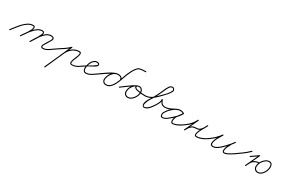

<svg xmlns="http://www.w3.org/2000/svg" viewBox="108 -1814 4945 3356"><g transform="rotate(30 2580.5 -136.0)"><path d="M0 19Q-7 13 -1 6Q29 -31 64.5 -78Q100 -125 141.5 -168Q183 -211 229.5 -239Q276 -267 329 -267Q346 -267 355.5 -256.5Q365 -246 365 -229Q365 -203 350 -170.5Q335 -138 312.5 -103.5Q290 -69 267 -38Q244 -7 229 15Q229 15 229 15Q229 15 229 15Q223 23 216 18Q208 12 213 5Q228 -16 250 -46Q272 -76 294 -109.5Q316 -143 331 -174.5Q346 -206 346 -229Q346 -248 329 -248Q280 -248 235 -220.5Q190 -193 150.5 -150.5Q111 -108 76.5 -62.5Q42 -17 13 18Q7 25 0 19ZM216 18Q208 12 213 5Q237 -30 269 -76Q301 -122 339 -165.5Q377 -209 420 -237.5Q463 -266 510 -266Q529 -266 542 -256Q555 -246 555 -227Q555 -207 539.5 -173Q524 -139 501 -101.5Q478 -64 457 -32Q436 0 425 17Q420 25 412 20Q404 15 409 7Q416 -4 430.5 -27Q445 -50 463.5 -79Q482 -108 498.5 -137.5Q515 -167 525.5 -191Q536 -215 536 -227Q536 -238 528.5 -242.5Q521 -247 510 -247Q467 -247 426 -219Q385 -191 348.5 -148.5Q312 -106 281.5 -61.5Q251 -17 229 15Q223 23 216 18ZM412 21Q404 16 409 7Q431 -29 459.5 -76Q488 -123 523 -167Q558 -211 599.5 -239.5Q641 -268 690 -268Q710 -268 730.5 -258.5Q751 -249 751 -225Q751 -205 737.5 -183Q724 -161 714 -145Q714 -145 714 -145Q714 -145 714 -145Q714 -145 714 -145Q704 -127 693.5 -110Q683 -93 672 -76Q672 -76 672 -76Q672 -76 672 -76Q665 -64 656.5 -49.5Q648 -35 648 -20Q648 -10 656.5 -7.5Q665 -5 673 -5Q704 -5 732 -18Q760 -31 786 -49.5Q812 -68 836 -85Q843 -90 849 -82Q854 -75 846 -69Q821 -51 793.5 -32Q766 -13 736 0.5Q706 14 673 14Q657 14 643 6.5Q629 -1 629 -20Q629 -38 638 -54.5Q647 -71 656 -86Q656 -86 656 -86Q656 -86 656 -86Q666 -103 676.5 -120Q687 -137 698 -155Q698 -155 698 -154.5Q698 -154 698 -154Q698 -154 698 -154Q698 -154 698 -154Q706 -168 718.5 -188Q731 -208 731 -225Q731 -240 716.5 -244.5Q702 -249 690 -249Q645 -249 606 -221Q567 -193 533.5 -149.5Q500 -106 473 -61Q446 -16 425 18Q420 26 412 21Z M846 -69Q839 -64 833 -72Q828 -79 836 -85Q877 -114 919.5 -141.5Q962 -169 1004 -197Q1028 -214 1051 -232Q1074 -250 1094 -271Q1101 -278 1108 -271Q1114 -265 1108 -258Q1087 -236 1063.5 -217Q1040 -198 1014 -181Q972 -153 930 -125.5Q888 -98 846 -69Q846 -69 846 -69Q846 -69 846 -69ZM1092 -268Q1096 -277 1105 -273Q1114 -269 1110 -261Q1050 -127 990.5 6Q931 139 872 272Q868 281 859 277Q850 273 854 264Q914 131 973.5 -2Q1033 -135 1092 -268Q1092 -268 1092 -268Q1092 -268 1092 -268ZM1014 -68Q1005 -72 1008 -80Q1026 -125 1054.5 -165.5Q1083 -206 1123 -234Q1183 -274 1253 -274Q1279 -274 1286.5 -258.5Q1294 -243 1290.5 -220Q1287 -197 1278.5 -175Q1270 -153 1265 -141Q1262 -132 1252.5 -111Q1243 -90 1236 -66.5Q1229 -43 1231 -26Q1233 -9 1251 -9Q1289 -9 1318 -19.5Q1347 -30 1373 -47Q1399 -64 1428 -85Q1428 -85 1428 -85Q1428 -85 1428 -85Q1435 -90 1441 -82Q1446 -75 1438 -69Q1408 -48 1380.5 -30Q1353 -12 1322 -1.5Q1291 9 1251 9Q1228 9 1219 -3.5Q1210 -16 1211.5 -35.5Q1213 -55 1220 -77Q1227 -99 1235 -118Q1243 -137 1247 -148Q1250 -155 1257 -172Q1264 -189 1269.5 -208.5Q1275 -228 1272.5 -241.5Q1270 -255 1253 -255Q1189 -255 1134 -218Q1096 -192 1069 -154Q1042 -116 1026 -74Q1022 -65 1014 -68Z M1438 -69Q1431 -64 1425 -72Q1420 -79 1428 -85Q1436 -91 1461 -105.5Q1486 -120 1518 -138Q1550 -156 1579.5 -175Q1609 -194 1629 -209Q1649 -224 1649 -232Q1649 -242 1636.5 -247Q1624 -252 1616 -252Q1587 -252 1563.5 -233.5Q1540 -215 1525 -188Q1510 -161 1504 -136Q1504 -136 1504 -136Q1504 -135 1504 -135Q1499 -118 1495.5 -101.5Q1492 -85 1492 -66Q1492 -41 1502.5 -23.5Q1513 -6 1541 -6Q1570 -6 1599.5 -19Q1629 -32 1656.5 -50.5Q1684 -69 1707 -85Q1707 -85 1707 -85Q1707 -85 1707 -85Q1714 -90 1720 -82Q1725 -75 1717 -69Q1693 -52 1664 -33Q1635 -14 1603.5 -0.5Q1572 13 1541 13Q1505 13 1489 -10Q1473 -33 1473 -66Q1473 -86 1476.5 -104Q1480 -122 1486 -141Q1486 -141 1486 -140Q1486 -140 1486 -140Q1492 -170 1510 -200Q1528 -230 1555 -250.5Q1582 -271 1616 -271Q1632 -271 1649.5 -261Q1667 -251 1667 -232Q1667 -222 1662.5 -213.5Q1658 -205 1650 -198Q1631 -180 1605 -167Q1579 -154 1556 -141Q1525 -125 1496 -107Q1467 -89 1438 -69Q1438 -69 1438 -69Q1438 -69 1438 -69Z M1704 -72Q1699 -79 1707 -85Q1735 -105 1777.5 -135.5Q1820 -166 1867.5 -197Q1915 -228 1960 -248.5Q2005 -269 2039 -269Q2060 -269 2082 -262.5Q2104 -256 2118 -240.5Q2132 -225 2130 -200Q2129 -190 2120 -191Q2110 -192 2111 -201Q2112 -220 2100.5 -231Q2089 -242 2072 -246Q2055 -250 2039 -250Q2007 -250 1979.5 -233Q1952 -216 1931 -189Q1910 -162 1897.5 -130.5Q1885 -99 1883 -71Q1881 -43 1897.5 -24Q1914 -5 1943 -5Q1983 -5 2013.5 -29.5Q2044 -54 2067 -93.5Q2090 -133 2107.5 -178.5Q2125 -224 2139 -266Q2153 -308 2165 -338Q2184 -383 2208 -427Q2232 -471 2265 -508Q2284 -530 2313.5 -538.5Q2343 -547 2375.5 -548.5Q2408 -550 2434 -550Q2434 -550 2434 -550Q2434 -550 2434 -550Q2443 -550 2443 -541Q2443 -531 2434 -531Q2411 -531 2381 -530Q2351 -529 2323.5 -522Q2296 -515 2279 -496Q2247 -460 2224 -417Q2201 -374 2183 -330Q2169 -298 2154.5 -253.5Q2140 -209 2121.5 -162.5Q2103 -116 2078.5 -76Q2054 -36 2020.5 -11Q1987 14 1943 14Q1906 14 1884 -11Q1862 -36 1864 -72Q1866 -104 1880 -139Q1894 -174 1917.5 -203.5Q1941 -233 1972 -251Q2003 -269 2039 -269Q2060 -269 2082 -262.5Q2104 -256 2118 -240.5Q2132 -225 2130 -200Q2129 -190 2120 -191Q2110 -192 2111 -201Q2112 -220 2100.5 -231Q2089 -242 2071.5 -246Q2054 -250 2039 -250Q2016 -250 1983 -236Q1950 -222 1912.5 -200Q1875 -178 1838 -153Q1801 -128 1769.5 -105.5Q1738 -83 1717 -69Q1710 -64 1704 -72Z M2161 -72Q2156 -79 2164 -85Q2226 -128 2288.5 -176.5Q2351 -225 2419 -258Q2428 -262 2432 -253Q2436 -245 2427 -241Q2379 -219 2348.5 -171.5Q2318 -124 2318 -71Q2318 -43 2336.5 -24Q2355 -5 2383 -5Q2413 -5 2439.5 -22Q2466 -39 2486 -66.5Q2506 -94 2517 -124.5Q2528 -155 2528 -183Q2528 -207 2511 -228.5Q2494 -250 2468 -250Q2458 -250 2445 -248Q2432 -246 2428 -235Q2428 -235 2428 -235Q2428 -235 2428 -235Q2422 -218 2440.5 -208Q2459 -198 2490.5 -192Q2522 -186 2556 -184Q2590 -182 2616.5 -181.5Q2643 -181 2650 -180Q2650 -180 2650 -180Q2650 -180 2650 -180Q2660 -180 2660 -171Q2659 -161 2650 -161Q2638 -162 2608 -162Q2578 -162 2540.5 -165.5Q2503 -169 2470 -177Q2437 -185 2419 -200.5Q2401 -216 2410 -241Q2410 -241 2410 -241Q2410 -241 2410 -241Q2416 -259 2433.5 -264Q2451 -269 2468 -269Q2502 -269 2524.5 -242Q2547 -215 2547 -183Q2547 -151 2534.5 -117Q2522 -83 2499.5 -53Q2477 -23 2447.5 -4.5Q2418 14 2383 14Q2347 14 2323 -10.5Q2299 -35 2299 -71Q2299 -130 2332.5 -181.5Q2366 -233 2419 -258Q2428 -262 2432 -254Q2436 -245 2428 -241Q2360 -208 2298 -160Q2236 -112 2174 -69Q2167 -64 2161 -72Z M2642 -162Q2633 -161 2632 -170Q2631 -179 2640 -180Q2682 -185 2713.5 -197.5Q2745 -210 2772.5 -231.5Q2800 -253 2831 -284Q2858 -311 2892.5 -344Q2927 -377 2957.5 -413.5Q2988 -450 3003 -486Q3009 -499 3004.5 -507Q3000 -515 2992 -524Q2983 -533 2969.5 -530.5Q2956 -528 2944 -519Q2932 -510 2927 -502Q2921 -491 2914.5 -480.5Q2908 -470 2902 -459Q2902 -459 2902 -460Q2903 -460 2903 -460Q2867 -381 2830 -302Q2793 -223 2743 -153Q2739 -148 2730 -130Q2721 -112 2711.5 -88.5Q2702 -65 2697.5 -43Q2693 -21 2698.5 -8Q2704 5 2726 2Q2753 -3 2777.5 -23Q2802 -43 2822.5 -69Q2843 -95 2857 -116Q2870 -136 2884.5 -160.5Q2899 -185 2908.5 -211.5Q2918 -238 2916 -263Q2915 -271 2923 -273Q2931 -275 2934 -268Q2946 -240 2957 -220.5Q2968 -201 2987.5 -190.5Q3007 -180 3043 -180Q3052 -181 3052 -171Q3053 -162 3043 -162Q3003 -161 2980.5 -172.5Q2958 -184 2944 -206.5Q2930 -229 2916 -260Q2913 -268 2923 -270Q2934 -273 2934 -265Q2937 -238 2927.5 -209.5Q2918 -181 2902.5 -154Q2887 -127 2873 -106Q2857 -81 2835 -53.5Q2813 -26 2786.5 -5Q2760 16 2728 20Q2704 24 2690 7Q2676 -9 2676 -32.5Q2676 -56 2684.5 -81Q2693 -106 2705 -127.5Q2717 -149 2727 -163Q2777 -234 2813.5 -312Q2850 -390 2885 -468Q2885 -468 2886 -468Q2886 -469 2886 -469Q2892 -480 2898.5 -490.5Q2905 -501 2911 -512Q2919 -526 2936.5 -537Q2954 -548 2973.5 -549.5Q2993 -551 3006 -536Q3018 -523 3023.5 -510Q3029 -497 3021 -478Q3004 -441 2973 -404Q2942 -367 2907.5 -332.5Q2873 -298 2845 -270Q2812 -238 2782.5 -215.5Q2753 -193 2720 -179.5Q2687 -166 2642 -162Q2642 -162 2642 -162Q2642 -162 2642 -162Z M3030 -162V-161Q3020 -161 3020 -171Q3020 -180 3030 -180Q3032 -180 3033.5 -180Q3035 -180 3037 -180Q3039 -180 3041.5 -180Q3044 -180 3046 -180Q3046 -180 3046 -180Q3045 -180 3045 -180Q3089 -184 3130.5 -203Q3172 -222 3210 -243Q3210 -243 3211 -243Q3211 -244 3211 -244Q3238 -256 3262.5 -263.5Q3287 -271 3318 -266Q3318 -266 3318 -266Q3318 -266 3318 -266Q3333 -264 3347 -259Q3361 -254 3374 -246Q3382 -241 3377 -233Q3372 -225 3364 -230Q3346 -241 3326 -246Q3326 -246 3326 -246Q3326 -246 3326 -246Q3293 -253 3263 -244Q3263 -244 3263 -244Q3262 -244 3262 -244Q3253 -241 3244 -237.5Q3235 -234 3226 -230Q3226 -230 3226 -230Q3226 -230 3226 -230Q3191 -211 3160 -183.5Q3129 -156 3103 -126Q3103 -126 3103 -126Q3104 -126 3104 -126Q3089 -105 3073 -81.5Q3057 -58 3060 -30Q3063 -8 3076.5 -3.5Q3090 1 3108 -4.5Q3126 -10 3143 -20Q3160 -30 3168 -36Q3200 -62 3238 -95.5Q3276 -129 3309.5 -166Q3343 -203 3362 -240Q3365 -248 3374 -243Q3383 -238 3378 -231Q3369 -217 3359 -203Q3343 -182 3327.5 -161Q3312 -140 3295 -120Q3295 -120 3295 -120Q3296 -120 3296 -120Q3289 -112 3282 -91.5Q3275 -71 3272 -49Q3269 -27 3276 -12.5Q3283 2 3304 -1Q3304 -1 3304 -1Q3304 -1 3304 -1Q3304 -1 3304 -1Q3304 -1 3304 -1Q3352 -9 3396 -33Q3440 -57 3480 -85Q3480 -85 3480 -85Q3480 -85 3480 -85Q3487 -90 3493 -82Q3498 -75 3490 -69Q3449 -40 3403.5 -15Q3358 10 3306 17Q3306 17 3306 17Q3306 17 3306 17Q3306 17 3306 17Q3306 17 3306 17Q3276 22 3264 5Q3252 -12 3252.5 -39Q3253 -66 3261.5 -92Q3270 -118 3280 -132Q3280 -132 3281 -132Q3281 -132 3281 -132Q3297 -152 3312.5 -173Q3328 -194 3343 -215Q3353 -228 3362 -241Q3367 -249 3375 -244Q3382 -240 3378 -232Q3359 -194 3325 -155.5Q3291 -117 3252 -82.5Q3213 -48 3180 -22Q3166 -11 3144.5 0Q3123 11 3100.5 15.5Q3078 20 3061.5 11Q3045 2 3042 -28Q3038 -60 3054.5 -86.5Q3071 -113 3088 -138Q3088 -138 3089 -138Q3089 -138 3089 -138Q3116 -170 3148 -198.5Q3180 -227 3218 -246Q3218 -246 3218 -246Q3218 -246 3218 -246Q3227 -251 3237 -255.5Q3247 -260 3258 -262Q3258 -262 3257 -262Q3257 -262 3257 -262Q3293 -273 3330 -264Q3330 -264 3330 -264Q3330 -264 3330 -264Q3353 -259 3374 -246Q3382 -241 3377 -233Q3372 -225 3364 -230Q3352 -237 3340 -241Q3328 -245 3314 -248Q3314 -248 3314 -248Q3314 -248 3314 -248Q3287 -252 3265 -244.5Q3243 -237 3219 -226Q3219 -226 3219 -227Q3220 -227 3220 -227Q3179 -205 3136 -185Q3093 -165 3047 -162Q3047 -162 3046 -162Q3046 -162 3046 -162Q3044 -162 3041.5 -162Q3039 -162 3037 -162Q3035 -162 3033.5 -162Q3032 -162 3030 -162Q3030 -162 3030 -162Q3030 -162 3030 -162Z M3490 -69Q3483 -64 3477 -72Q3472 -79 3480 -85Q3535 -124 3573.5 -166Q3612 -208 3644 -269Q3648 -277 3656 -273Q3665 -269 3661 -260Q3630 -194 3599 -128Q3568 -62 3537 4Q3533 13 3524 8Q3516 4 3520 -4Q3537 -38 3558 -68Q3579 -98 3608.5 -116.5Q3638 -135 3681 -135Q3727 -135 3753.5 -153Q3780 -171 3797.5 -201.5Q3815 -232 3835 -269Q3839 -277 3847 -273Q3855 -269 3852 -261Q3836 -226 3815.5 -193Q3795 -160 3777 -126Q3759 -92 3749 -55Q3745 -38 3747 -24Q3749 -10 3771 -10Q3801 -10 3836.5 -21.5Q3872 -33 3905.5 -50Q3939 -67 3963 -85Q3963 -85 3963 -85Q3963 -85 3963 -85Q3971 -90 3977 -83Q3982 -75 3975 -69Q3949 -51 3913.5 -32.5Q3878 -14 3840.5 -2.5Q3803 9 3771 9Q3742 9 3733 -7Q3724 -23 3729.5 -50Q3735 -77 3749 -109Q3763 -141 3780.5 -172Q3798 -203 3813 -229Q3828 -255 3834 -268Q3838 -277 3847 -272Q3856 -268 3851 -260Q3830 -220 3810.5 -187Q3791 -154 3761.5 -135Q3732 -116 3681 -116Q3642 -116 3615.5 -98.5Q3589 -81 3570.5 -54Q3552 -27 3537 4Q3533 13 3524 9Q3516 4 3520 -4Q3551 -70 3581.5 -136Q3612 -202 3643 -269Q3647 -277 3656 -273Q3665 -268 3660 -260Q3628 -197 3588 -153Q3548 -109 3490 -69Q3490 -69 3490 -69Q3490 -69 3490 -69Z M3973 -69Q3966 -64 3960 -72Q3955 -79 3963 -85Q4015 -121 4063 -165.5Q4111 -210 4148 -263Q4153 -270 4161 -265Q4169 -260 4164 -252Q4146 -220 4123.5 -183Q4101 -146 4084.5 -107.5Q4068 -69 4068 -32Q4068 -15 4082.5 -10Q4097 -5 4110 -5Q4136 -5 4168.5 -24.5Q4201 -44 4235.5 -74.5Q4270 -105 4302 -140Q4334 -175 4359.5 -206.5Q4385 -238 4399 -259Q4405 -266 4412 -260Q4420 -254 4414 -247Q4404 -234 4393 -220.5Q4382 -207 4373 -192Q4373 -192 4373 -192Q4373 -193 4373 -193Q4354 -155 4332 -114Q4310 -73 4310 -30Q4310 -20 4313 -14Q4313 -14 4313 -14Q4313 -15 4313 -15Q4317 -9 4319.5 -8Q4322 -7 4330 -7Q4353 -7 4383.5 -21Q4414 -35 4443.5 -53.5Q4473 -72 4491 -85Q4498 -90 4504 -82Q4509 -75 4501 -69Q4482 -56 4451 -36.5Q4420 -17 4387.5 -2.5Q4355 12 4330 12Q4318 12 4310.5 8.5Q4303 5 4297 -5Q4297 -5 4297 -6Q4297 -6 4297 -6Q4291 -16 4291 -30Q4291 -76 4313.5 -119Q4336 -162 4357 -201Q4357 -201 4357 -202Q4357 -202 4357 -202Q4366 -217 4377.5 -231Q4389 -245 4400 -259Q4405 -266 4413 -261Q4420 -255 4415 -247Q4399 -225 4372.5 -192Q4346 -159 4313 -123.5Q4280 -88 4244 -56.5Q4208 -25 4173.5 -5.5Q4139 14 4110 14Q4088 14 4068.5 4Q4049 -6 4049 -32Q4049 -71 4065.5 -111.5Q4082 -152 4105 -190Q4128 -228 4148 -262Q4152 -270 4161 -264Q4169 -259 4164 -251Q4126 -198 4076.5 -152Q4027 -106 3973 -69Q3973 -69 3973 -69Q3973 -69 3973 -69Z M4487 -70Q4482 -78 4489 -83Q4551 -127 4613.5 -172Q4676 -217 4729 -271Q4729 -271 4729 -271Q4729 -271 4729 -271Q4736 -277 4743 -271Q4749 -264 4743 -257Q4689 -203 4625.5 -157.5Q4562 -112 4501 -68Q4493 -62 4487 -70Z M4747 -166Q4742 -173 4750 -179Q4783 -202 4817 -225.5Q4851 -249 4885 -272Q4885 -272 4885 -272Q4885 -272 4885 -272Q4892 -278 4898 -270Q4903 -262 4895 -257Q4862 -233 4828 -210Q4794 -187 4760 -163Q4753 -158 4747 -166ZM4894 -273Q4903 -269 4899 -260Q4867 -193 4835.5 -125.5Q4804 -58 4772 10Q4768 19 4760 15Q4751 11 4755 2Q4787 -66 4818.5 -133.5Q4850 -201 4881 -268Q4885 -277 4894 -273ZM4759 14Q4751 10 4755 2Q4765 -16 4775.5 -39.5Q4786 -63 4799 -84.5Q4812 -106 4828 -118Q4858 -139 4885.5 -149.5Q4913 -160 4949 -160Q4949 -160 4949 -160Q4949 -160 4949 -160Q4959 -160 4959 -150Q4959 -141 4949 -141Q4916 -141 4891.5 -131.5Q4867 -122 4840 -102Q4825 -92 4813 -71.5Q4801 -51 4791 -28.5Q4781 -6 4772 10Q4768 19 4759 14ZM5006 -5Q5036 -5 5061 -22.5Q5086 -40 5104 -67.5Q5122 -95 5131.5 -125.5Q5141 -156 5141 -183Q5141 -212 5130.5 -231Q5120 -250 5086 -250Q5059 -250 5033.5 -233Q5008 -216 4987.5 -191Q4967 -166 4958 -144Q4958 -144 4958 -144Q4958 -144 4958 -144Q4941 -110 4941 -71Q4941 -43 4959.5 -24Q4978 -5 5006 -5ZM4940 -152Q4940 -152 4940 -152Q4940 -152 4940 -152Q4952 -178 4974.5 -205Q4997 -232 5026 -250.5Q5055 -269 5086 -269Q5128 -269 5144 -244.5Q5160 -220 5160 -183Q5160 -152 5149 -118Q5138 -84 5117.5 -54Q5097 -24 5069 -5Q5041 14 5006 14Q4970 14 4946 -10.5Q4922 -35 4922 -71Q4922 -115 4940 -152Z"/></g></svg>

Font: FRB American Cursive Guidelines Arrows Extralight
Style: Italic
Weight: 200
Italic angle: -25°
Version: Version 2.0;Modular Font Editor K font №1